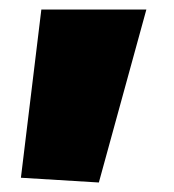

<svg xmlns="http://www.w3.org/2000/svg" viewBox="-20 -229 366 404"><path d="M24 145 67 -209H288L188 155Z"/></svg>

Font: Plata Sans Black
Style: Regular
Weight: 900
Designer: Pablo Impallari, Andres Torresi, & Cristiano Sobral
Foundry: Pablo Impallari, Andres Torresi, & Cristiano Sobral
Version: Version 1.00;December 28, 2019;FontCreator 12.0.0.2547 64-bi